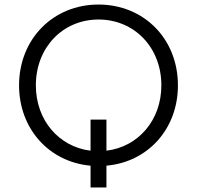

<svg xmlns="http://www.w3.org/2000/svg" viewBox="-20 -726 868 846"><path d="M379 100H449V4C631 -12 764 -157 764 -350C764 -555 614 -706 414 -706C214 -706 64 -554 64 -350C64 -158 197 -12 379 4ZM138 -350C138 -517 257 -640 414 -640C572 -640 691 -517 691 -350C691 -196 589 -79 449 -62V-199H379V-62C240 -79 138 -196 138 -350Z"/></svg>

Font: Chess Sans
Style: Regular
Weight: 400
Designer: Wolf Bōese
Foundry: Wolf Bōese
Version: Version 7.223;Glyphs 3.3 (3306)